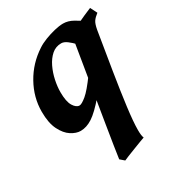

<svg xmlns="http://www.w3.org/2000/svg" viewBox="-171 -556 817 899"><g transform="rotate(-30 237.5 -106.5)"><path d="M441.4 -394.5Q431.2 -387.2 420.2 -371.8Q409.2 -356.4 398.7 -339.4Q388.2 -322.3 379.6 -310.3Q371.1 -298.3 365.2 -298.3Q358.9 -298.3 346.4 -310.8Q334 -323.2 318.4 -339.8Q302.7 -356.4 286.1 -368.9Q269.5 -381.3 254.9 -381.3Q225.1 -381.3 203.1 -362.1Q181.2 -342.8 166.5 -312.3Q151.9 -281.7 144.8 -247.8Q137.7 -213.9 137.7 -185.1Q137.7 -133.3 152.3 -109.6Q167 -85.9 184.6 -85.9Q196.3 -85.9 222.2 -107.2Q248 -128.4 292.5 -189.9L275.4 -79.1Q226.6 -22 194.1 -1Q161.6 20 129.9 20Q106 20 79.6 3.2Q53.2 -13.7 34.7 -50.8Q16.1 -87.9 16.1 -148.9Q16.1 -226.1 55.2 -296.1Q94.2 -366.2 163.1 -411.1Q181.2 -423.3 207.5 -433.6Q233.9 -443.8 261 -450.4Q288.1 -457 308.6 -457Q335.4 -457 361.8 -442.1Q388.2 -427.2 409.4 -411.6Q430.7 -396 441.4 -394.5ZM473.6 -420.4Q455.6 -406.7 446.8 -394Q438 -381.3 432.6 -351.6Q415 -246.1 399.2 -147.2Q383.3 -48.3 373.3 29.5Q363.3 107.4 363.3 150.4Q363.3 182.1 369.1 193.8Q362.8 195.8 344.5 202.9Q326.2 210 304.4 218.3Q282.7 226.6 264.6 233.9Q246.6 241.2 240.7 244.1L218.8 225.1Q221.7 202.6 229 156.7Q236.3 110.8 246.3 48.8Q256.3 -13.2 268.1 -84.5Q279.8 -155.8 292 -229.2Q304.2 -302.7 315.4 -371.1Q317.4 -382.3 332.8 -394.5Q348.1 -406.7 370.6 -418.5Q393.1 -430.2 415.8 -440.2Q438.5 -450.2 455.1 -457Z"/></g></svg>

Font: Gentium Book Plus
Style: Bold Italic
Weight: 700
Italic angle: -8°
Designer: Victor Gaultney, Annie Olsen, Iska Routamaa, Becca Hirsbrunner
Foundry: SIL International
Version: Version 6.101